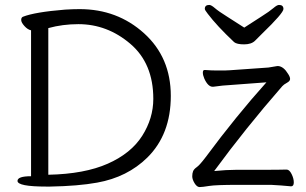

<svg xmlns="http://www.w3.org/2000/svg" viewBox="-20 -749 1240 779"><path d="M971 -637Q1006 -660 1040 -681.5Q1074 -703 1089 -716Q1104 -729 1112 -729Q1130 -729 1130 -712.5Q1130 -696 1043 -612L1015 -584Q1000 -569 970.5 -569Q941 -569 930 -578Q860 -644 823 -693Q811 -708 811 -713Q811 -729 829 -729Q837 -729 852 -716Q867 -703 901.5 -681.5Q936 -660 971 -637ZM1014 -60Q1126 -60 1142 -61H1143Q1154 -61 1163 -43Q1172 -25 1172 -9Q1172 7 1161 7Q1120 3 1080 1H945Q855 1 828 5.5Q801 10 790 10Q779 10 769.5 -5.5Q760 -21 760 -33.5Q760 -46 763.5 -54.5Q767 -63 778.5 -71Q790 -79 815 -112Q938 -278 1061 -415L914 -404Q887 -403 845 -397H843Q824 -397 809 -430Q803 -444 803 -454.5Q803 -465 810 -465H812Q838 -463 859 -463H891Q903 -463 913 -464L1069 -475L1105 -481H1109Q1131 -479 1149 -449Q1157 -437 1157 -428.5Q1157 -420 1144 -413Q1131 -406 1125 -399Q975 -227 849 -55Q899 -60 937 -60ZM51 -15Q51 -34 106 -34V-626Q92 -629 79 -643.5Q66 -658 66 -668Q66 -678 73 -681Q121 -700 244 -710Q277 -712 303 -712Q456 -712 564.5 -614Q673 -516 673 -360Q673 -204 578 -110Q497 -30 374 -8Q297 6 183 8H169Q51 8 51 -15ZM176 -40Q323 -43 417.5 -85Q512 -127 557 -198Q602 -269 602 -348Q602 -492 508.5 -571.5Q415 -651 298 -651Q234 -651 176 -635Z"/></svg>

Font: ToneOZ-Pinyin-WenKai-Regular
Style: Regular
Weight: 400
Designer: Fontworks Inc.
Foundry: ToneOZ
Version: Version 0.240331